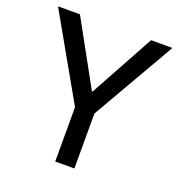

<svg xmlns="http://www.w3.org/2000/svg" viewBox="-127 -806 857 913"><g transform="rotate(20 301.5 -349.0)"><path d="M252 0V-275L12 -698H123L302 -373H305L483 -698H591L349 -278V0Z"/></g></svg>

Font: IBM Plex Sans KR Text
Style: Regular
Weight: 450
Designer: Mike Abbink; Paul van der Laan; Pieter van Rosmalen; Wujin Sim; Chorong Kim; Dohee Lee;
Foundry: Sandoll Inc.
Version: Version 1.001